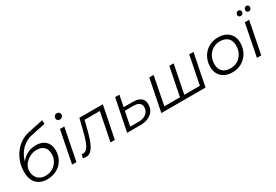

<svg xmlns="http://www.w3.org/2000/svg" viewBox="51 -1742 3925 2731"><g transform="rotate(-30 2013.5 -376.5)"><path d="M308 6Q196 6 133 -60Q70 -126 70 -251Q70 -334 95 -409Q120 -484 166 -546Q212 -608 276 -650Q340 -692 417 -708L661 -759L663 -698L433 -650Q353 -633 291.5 -586Q230 -539 191.5 -468Q153 -397 141 -308L120 -321Q166 -407 239 -452Q312 -497 402 -497Q502 -497 558.5 -442.5Q615 -388 615 -290Q615 -205 575.5 -138Q536 -71 466.5 -32.5Q397 6 308 6ZM313 -50Q377 -50 428.5 -80.5Q480 -111 509.5 -162.5Q539 -214 539 -279Q539 -353 497 -393.5Q455 -434 380 -434Q333 -434 290 -417Q247 -400 213 -371Q179 -342 159.5 -304Q140 -266 140 -223Q140 -145 186.5 -97.5Q233 -50 313 -50Z M714 0 818 -525H889L785 0ZM884 -641Q863 -641 849.5 -655Q836 -669 836 -688Q836 -710 851.5 -726Q867 -742 891 -742Q912 -742 926 -729Q940 -716 940 -696Q940 -672 924 -656.5Q908 -641 884 -641Z M891 -1 908 -62Q915 -61 921 -59.5Q927 -58 932 -58Q968 -58 995.5 -90.5Q1023 -123 1045.5 -186Q1068 -249 1091 -340L1137 -525H1522L1416 0H1345L1442 -486L1457 -463H1171L1192 -486L1154 -333Q1132 -247 1110.5 -183.5Q1089 -120 1064.5 -78Q1040 -36 1010.5 -15Q981 6 943 6Q930 6 918 4Q906 2 891 -1Z M1905 -341Q1994 -341 2038.5 -306Q2083 -271 2083 -200Q2083 -139 2052.5 -94Q2022 -49 1967 -24.5Q1912 0 1838 0H1618L1724 -525H1794L1758 -341ZM1838 -54Q1890 -54 1929 -71.5Q1968 -89 1990 -120.5Q2012 -152 2012 -194Q2012 -288 1885 -288H1747L1700 -54Z M2538 -62 2518 -43 2614 -525H2685L2589 -43L2574 -62H2867L2845 -43L2941 -525H3011L2906 0H2180L2285 -525H2356L2261 -43L2247 -62Z M3349 5Q3276 5 3222.5 -22.5Q3169 -50 3139.5 -100Q3110 -150 3110 -218Q3110 -308 3149 -378.5Q3188 -449 3257 -489.5Q3326 -530 3414 -530Q3487 -530 3540.5 -503Q3594 -476 3623.5 -426Q3653 -376 3653 -308Q3653 -218 3614 -147.5Q3575 -77 3506.5 -36Q3438 5 3349 5ZM3354 -58Q3420 -58 3471.5 -89.5Q3523 -121 3552.5 -177Q3582 -233 3582 -304Q3582 -382 3536.5 -425Q3491 -468 3409 -468Q3344 -468 3292 -436Q3240 -404 3210.5 -348.5Q3181 -293 3181 -221Q3181 -144 3226.5 -101Q3272 -58 3354 -58Z M3750 0 3854 -525H3925L3821 0ZM3983 -630Q3966 -630 3955 -641Q3944 -652 3944 -668Q3944 -688 3957 -702Q3970 -716 3989 -716Q4005 -716 4016 -705Q4027 -694 4027 -676Q4027 -657 4014.5 -643.5Q4002 -630 3983 -630ZM3850 -630Q3833 -630 3822 -641Q3811 -652 3811 -668Q3811 -688 3824 -702Q3837 -716 3856 -716Q3873 -716 3883.5 -704.5Q3894 -693 3894 -676Q3894 -656 3881.5 -643Q3869 -630 3850 -630Z"/></g></svg>

Font: MOST Montserrat
Style: Italic
Weight: 400
Italic angle: -11.3°
Designer: Julieta Ulanovsky
Foundry: Julieta Ulanovsky
Version: Version 8.000;March 11, 2024;FontCreator 15.0.0.2926 64-bit